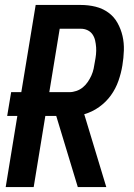

<svg xmlns="http://www.w3.org/2000/svg" viewBox="-20 -755 540 775"><path d="M3 0 50 -287H9L25 -383H66L124 -735H306Q337 -735 365.5 -728Q394 -721 417 -704.5Q440 -688 454 -663Q468 -638 474.5 -610Q481 -582 480 -551.5Q479 -521 474 -491Q469 -460 458 -428.5Q447 -397 427.5 -370Q408 -343 380 -323Q352 -303 320 -294L409 0H294L207 -287H163L116 0ZM179 -383H260Q274 -383 288.5 -388Q303 -393 314.5 -402.5Q326 -412 334.5 -424.5Q343 -437 349 -450.5Q355 -464 358 -478Q361 -492 363 -506Q366 -521 367.5 -535.5Q369 -550 368 -564Q367 -578 364 -591.5Q361 -605 353.5 -616Q346 -627 333.5 -633Q321 -639 306 -639H221Z"/></svg>

Font: Iosevka SS18
Style: Bold Italic
Weight: 700
Italic angle: -9°
Monospace: yes
Designer: Belleve Invis
Foundry: Belleve Invis
Version: Version 25.1.1; ttfautohint (v1.8.4)